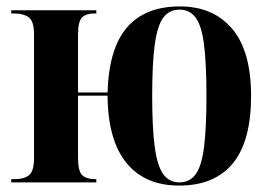

<svg xmlns="http://www.w3.org/2000/svg" viewBox="-20 -568 851 598"><path d="M538 10Q431 10 373.5 -61Q316 -132 315 -270H223V-77Q223 -34 236.5 -22Q250 -10 275 -10H280V0H15V-10H26Q54 -10 70 -22Q86 -34 86 -77V-460Q86 -502 69.5 -514Q53 -526 26 -526H15V-536H280V-526H273Q249 -526 236 -514Q223 -502 223 -459V-280H315Q319 -417 375.5 -482.5Q432 -548 540 -548Q644 -548 703 -478.5Q762 -409 762 -269Q762 -128 705 -59Q648 10 538 10ZM539 0Q571 0 589.5 -25.5Q608 -51 615.5 -110Q623 -169 623 -269Q623 -370 615.5 -429Q608 -488 589.5 -513Q571 -538 539 -538Q507 -538 488.5 -513Q470 -488 462 -429Q454 -370 454 -269Q454 -169 462 -110Q470 -51 488.5 -25.5Q507 0 539 0Z"/></svg>

Font: Noto Serif Display Condensed
Style: Bold
Weight: 700
Width: 3
Designer: Monotype Design Team
Foundry: Monotype Imaging Inc.
Version: Version 2.009